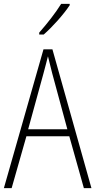

<svg xmlns="http://www.w3.org/2000/svg" viewBox="-20 -969 491 989"><path d="M339 -942V-949H295C265 -901 225 -850 182 -801V-791H205C249 -829 308 -895 339 -942ZM412 0H451L250 -715H204L0 0H40L116 -267H337ZM249 -591 327 -303H125L204 -591C212 -623 220 -649 227 -679C234 -649 242 -621 249 -591Z"/></svg>

Font: Noto Sans Gurmukhi Condensed ExtraLight
Style: Regular
Weight: 200
Width: 3
Designer: Jelle Bosma - Monotype Design Team
Foundry: Monotype Imaging Inc.
Version: Version 2.004